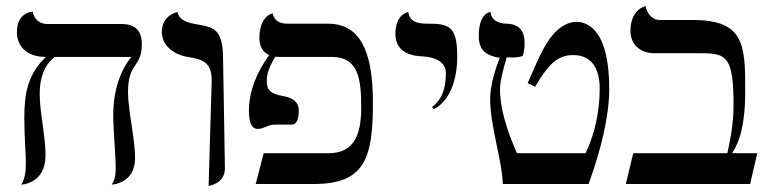

<svg xmlns="http://www.w3.org/2000/svg" viewBox="-20 -598 2502 624"><path d="M396 -299C396 -396 441 -378 441 -454C441 -499 419 -520 374 -520H134C107 -520 91 -537 86 -560C86 -560 35 -559 35 -494C35 -448 66 -413 129 -413C71 -357 59 -296 59 -215C59 -157 64 -98 64 -68C64 -40 61 -16 49 2C49 2 128 0 128 -93C128 -155 109 -232 109 -294C109 -348 126 -389 158 -413H407C370 -368 348 -302 348 -223C348 -181 356 -91 356 -49C356 -28 352 -11 343 2C343 2 419 0 419 -85C419 -146 396 -241 396 -299Z M658 6C658 6 711 0 711 -51L705 -406C705 -504 674 -510 619 -519C598 -523 562 -529 557 -559C557 -559 506 -550 506 -494C506 -453 541 -421 590 -413C643 -405 668 -393 668 -336Z M1154 -248C1154 -151 1125 -100 1047 -100H837L811 0H1000C1166 0 1192 -84 1192 -265C1192 -434 1149 -521 1046 -521H914C887 -521 871 -532 866 -555C866 -555 823 -546 823 -475C823 -447 834 -428 855 -419C816 -366 789 -303 789 -238C789 -191 802 -179 818 -179C838 -179 851 -193 872 -193H928C946 -193 951 -214 951 -240C951 -264 935 -279 904 -285C857 -293 847 -306 847 -336C847 -360 857 -385 875 -414C880 -413 886 -413 892 -413H1058C1145 -413 1154 -342 1154 -248Z M1390 -243C1456 -278 1466 -369 1466 -411C1466 -502 1448 -521 1378 -521C1347 -521 1312 -521 1307 -559C1307 -559 1265 -554 1265 -487C1265 -443 1296 -417 1350 -415C1399 -413 1429 -394 1429 -361C1429 -315 1419 -276 1384 -250Z M1604 -410C1587 -366 1573 -317 1573 -275C1573 -189 1613 -71 1614 0H1893C1935 -117 1960 -222 1960 -310C1960 -495 1894 -527 1853 -527C1824 -527 1796 -508 1776 -484C1750 -455 1727 -402 1695 -328L1719 -316C1768 -400 1799 -419 1844 -419C1898 -419 1929 -381 1929 -310C1929 -230 1911 -158 1883 -100H1660C1627 -176 1605 -245 1605 -308C1605 -334 1616 -375 1627 -412C1633 -412 1639 -411 1645 -411C1657 -411 1669 -413 1679 -416C1683 -430 1685 -444 1685 -458C1685 -499 1666 -520 1627 -521C1594 -522 1577 -535 1574 -559C1574 -559 1536 -558 1536 -481C1536 -432 1563 -417 1604 -410Z M2232 -533H2125C2098 -533 2083 -555 2078 -578C2078 -578 2029 -569 2029 -497C2029 -456 2058 -425 2107 -425H2261C2342 -425 2364 -412 2364 -256C2364 -194 2353 -142 2344 -100H2038L2014 0H2418L2441 -100H2359C2398 -156 2402 -247 2402 -302C2402 -451 2400 -533 2232 -533Z"/></svg>

Font: Libertinus Sans
Style: Regular
Weight: 400
Designer: Philipp H. Poll, Khaled Hosny
Foundry: Caleb Maclennan
Version: Version 7.050;RELEASE